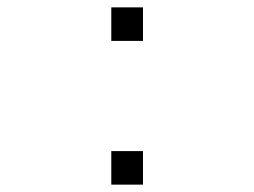

<svg xmlns="http://www.w3.org/2000/svg" viewBox="-20 -501 690 521"><path d="M282 -390V-481H368V-390ZM282 0V-91H368V0Z"/></svg>

Font: Azeret Mono Thin ExtraLight
Style: Regular
Weight: 250
Version: Version 1.002